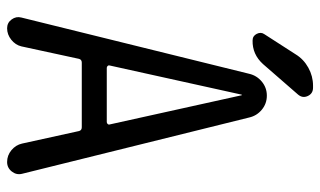

<svg xmlns="http://www.w3.org/2000/svg" viewBox="-200 -700 900 540"><g transform="rotate(90 250.0 -430.0)"><path d="M220.7 -860.4H226.6Q243.2 -860.4 250 -845.7Q256.8 -831.1 246.1 -818.4L160.2 -719.7Q132.8 -689.5 93.8 -690.4Q81.1 -690.4 75.2 -702.1Q69.3 -713.9 76.2 -723.6L132.8 -811.5Q146.5 -834 170.4 -847.2Q194.3 -860.4 220.7 -860.4ZM246.1 -659.2 164.1 -288.1Q163.1 -285.2 165.5 -282.7Q168 -280.3 170.9 -280.3H323.2Q326.2 -280.3 328.6 -282.7Q331.1 -285.2 330.1 -288.1L248 -659.2Q248 -660.2 247.1 -660.2Q246.1 -660.2 246.1 -659.2ZM59.6 0Q43.9 0 34.7 -12.7Q25.4 -25.4 29.3 -40L187.5 -680.7Q192.4 -702.1 209.5 -716.3Q226.6 -730.5 249 -730.5Q271.5 -730.5 288.6 -716.3Q305.7 -702.1 310.5 -680.7L468.8 -42Q472.7 -26.4 462.4 -13.2Q452.1 0 435.5 0Q417 0 402.3 -12.2Q387.7 -24.4 383.8 -42L348.6 -202.1Q346.7 -210 337.9 -210H156.2Q147.5 -210 145.5 -202.1L110.4 -40Q106.4 -23.4 91.8 -11.7Q77.1 0 59.6 0Z"/></g></svg>

Font: Rounded Mgen+ 2m regular
Style: Regular
Weight: 400
Designer: [Source Han Sans]
Ryoko NISHIZUKA  (kana & ideographs); Paul D. Hunt (Latin, Greek & Cyrillic); Wenlong ZHANG  (bopomofo
Version: Version 1.059.20150602